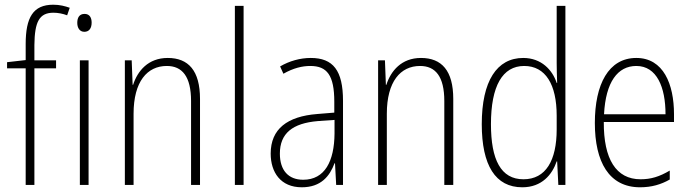

<svg xmlns="http://www.w3.org/2000/svg" viewBox="-20 -878 2930 815"><path d="M218 -588V-622H126V-687C127 -786 147 -824 207 -824C226 -824 247 -820 265 -813L276 -845C256 -852 234 -858 206 -858C120 -858 89 -803 89 -691V-623L10 -614V-588H89V-93H126V-588Z M339 -819C316 -819 308 -802 308 -781C308 -760 318 -743 338 -743C359 -743 369 -759 369 -782C369 -802 361 -819 339 -819ZM356 -622H319V-93H356Z M692 -632C609 -632 564 -577 545 -518H543L539 -622H510V-93H547V-395C547 -532 605 -598 688 -598C753 -598 791 -554 791 -449V-93H829V-458C829 -578 780 -632 692 -632Z M1014 -93V-853H977V-93Z M1299 -632C1254 -632 1208 -619 1169 -596L1183 -565C1225 -589 1263 -598 1297 -598C1368 -598 1399 -559 1399 -446V-400L1326 -394C1200 -384 1129 -331 1129 -226C1129 -147 1171 -83 1261 -83C1343 -83 1380 -131 1400 -185H1402L1407 -93H1436V-450C1436 -579 1394 -632 1299 -632ZM1329 -364 1400 -369V-311C1399 -194 1359 -115 1267 -115C1204 -115 1168 -155 1168 -226C1168 -312 1222 -355 1329 -364Z M1767 -632C1684 -632 1639 -577 1620 -518H1618L1614 -622H1585V-93H1622V-395C1622 -532 1680 -598 1763 -598C1828 -598 1866 -554 1866 -449V-93H1904V-458C1904 -578 1855 -632 1767 -632Z M2197 -83C2280 -83 2324 -137 2343 -193H2345L2350 -93H2380V-853H2343V-610C2343 -584 2344 -556 2345 -526H2343C2325 -581 2278 -632 2201 -632C2089 -632 2025 -534 2025 -351C2025 -176 2083 -83 2197 -83ZM2202 -117C2106 -117 2064 -200 2064 -351C2064 -513 2113 -598 2205 -598C2296 -598 2343 -519 2343 -387V-329C2343 -197 2297 -117 2202 -117Z M2681 -632C2563 -632 2505 -520 2505 -356C2505 -191 2565 -83 2697 -83C2746 -83 2786 -95 2823 -116V-154C2779 -128 2743 -117 2699 -117C2595 -117 2542 -203 2543 -360H2841V-393C2841 -521 2796 -632 2681 -632ZM2681 -598C2768 -598 2805 -508 2805 -393H2544C2551 -530 2602 -598 2681 -598Z"/></svg>

Font: Noto Sans Telugu UI Condensed ExtraLight
Style: Regular
Weight: 200
Width: 3
Designer: Jelle Bosma - Monotype Design Team
Foundry: Monotype Imaging Inc.
Version: Version 2.005